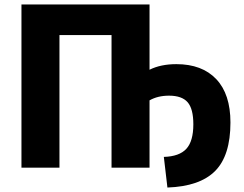

<svg xmlns="http://www.w3.org/2000/svg" viewBox="-20 -750 1092 859"><path d="M649 -301V0H479V-593H246V0H76V-730H649V-438Q699 -463 769 -463Q884 -463 947.5 -396Q1011 -329 1011 -202Q1011 -54 942.5 15Q874 84 729 89L713 -48Q782 -50 813.5 -84Q845 -118 845 -194Q845 -263 819.5 -292.5Q794 -322 736 -322Q686 -322 649 -301Z"/></svg>

Font: M PLUS 1p ExtraBold
Style: Regular
Weight: 800
Version: Version 1.062